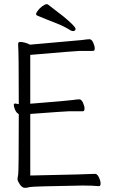

<svg xmlns="http://www.w3.org/2000/svg" viewBox="-20 -895 540 920"><path d="M454 -3Q422 -6 377 -6Q131 -2 121.5 1.5Q112 5 99 5Q86 5 75 -11.5Q64 -28 64 -36Q64 -44 67 -57.5Q70 -71 70 -345V-348Q58 -355 52 -369.5Q46 -384 46 -391.5Q46 -399 53 -399L70 -396V-402Q70 -643 67 -679V-685Q67 -694 76 -694Q98 -694 124 -681L371 -703Q399 -707 409 -707Q419 -707 426.5 -691Q434 -675 434 -663Q434 -651 425 -651H361Q346 -651 125 -632V-398Q302 -412 326 -415.5Q350 -419 360 -419Q370 -419 377.5 -403Q385 -387 385 -374.5Q385 -362 377 -362H313Q299 -362 125 -349V-54Q416 -60 436 -62Q446 -62 454 -45Q462 -28 462 -15.5Q462 -3 454 -3ZM329 -746Q326 -746 319 -749Q288 -769 245 -785.5Q202 -802 157 -821Q153 -823 153 -828Q153 -833 161.5 -844.5Q170 -856 183 -865.5Q196 -875 204 -875L209 -874L283 -817Q342 -768 342 -757Q342 -746 329 -746Z"/></svg>

Font: LXGW WenKai Mono TC Light
Style: Regular
Weight: 300
Designer: LXGW / Fontworks Inc.
Foundry: LXGW / Fontworks Inc.
Version: Version 1.330